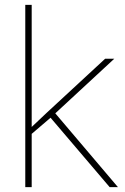

<svg xmlns="http://www.w3.org/2000/svg" viewBox="-20 -770 513 790"><path d="M431.2 0 188 -285.6 187 -284.7 110.4 -219.2V0H84V-750H110.4V-247.6L172.4 -306.2L412.6 -528.3H450.2L207.5 -303.7L465.3 0Z"/></svg>

Font: Heebo Thin
Style: Regular
Weight: 250
Designer: Oded Ezer
Foundry: Meir Sadan
Version: Version 2.001; ttfautohint (v1.5.14-ce02) -l 8 -r 50 -G 200 